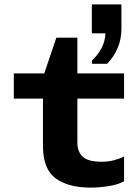

<svg xmlns="http://www.w3.org/2000/svg" viewBox="-20 -846 640 876"><path d="M400 -555V-570Q429 -598 444.5 -629Q460 -660 461 -694H399V-826H534V-714Q534 -668 517 -627.5Q500 -587 469 -555ZM394 10Q291 10 233.5 -32.5Q176 -75 176 -180V-396H43V-511H182L237 -674H333V-511H546V-396H333V-195Q333 -154 357.5 -131Q382 -108 445 -108Q473 -108 500 -115Q527 -122 546 -132V-19Q519 -4 476.5 3Q434 10 394 10Z"/></svg>

Font: Chivo Mono
Style: Bold
Weight: 700
Monospace: yes
Designer: Hector Gatti
Foundry: Omnibus-Type
Version: Version 1.008; ttfautohint (v1.8.4.7-5d5b)